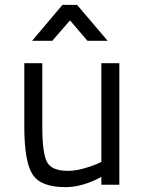

<svg xmlns="http://www.w3.org/2000/svg" viewBox="-20 -760 599 790"><path d="M397 -500H471V0H397V-32Q319 10 249 10Q147 10 113.5 -43Q80 -96 80 -239V-500H154V-240Q154 -131 173 -94Q192 -57 260 -57Q289 -57 323.5 -66.5Q358 -76 378 -85L397 -94ZM112 -592 237 -740H297L423 -592H340L268 -676L195 -592Z"/></svg>

Font: TypoPRO Titillium Text
Style: 400 wt
Weight: 400
Designer: Accademia di Belle Arti di Urbino and others
Foundry: Accademia di Belle Arti di Urbino and others.
Version: Version 25.000